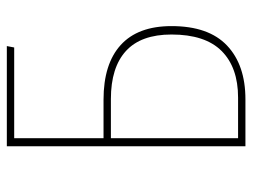

<svg xmlns="http://www.w3.org/2000/svg" viewBox="-106 -614 721 548"><g transform="rotate(-90 254.0 -340.5)"><path d="M453 -211Q453 -105 397.5 -52.5Q342 0 244 0H110V-681H396L392 -660H133V-405H243Q345 -405 399 -356Q453 -307 453 -211ZM429 -211Q429 -298 382 -341Q335 -384 245 -384H133V-21H249Q335 -21 382 -68Q429 -115 429 -211Z"/></g></svg>

Font: Fira Sans Condensed Thin
Style: Regular
Weight: 250
Width: 3
Designer: Carrois Corporate & Edenspiekermann AG
Foundry: Carrois Corporate GbR & Edenspiekermann AG
Version: Version 4.203